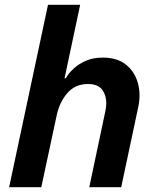

<svg xmlns="http://www.w3.org/2000/svg" viewBox="-20 -780 645 800"><path d="M18 0 180 -760H314L249 -454H254Q254 -454 262.5 -467Q271 -480 290 -497Q309 -514 338.5 -527Q368 -540 409 -540Q468 -540 504.5 -511Q541 -482 554.5 -434Q568 -386 555 -329L485 0H352L419 -317Q429 -363 412 -396.5Q395 -430 347 -430Q293 -430 260 -391.5Q227 -353 216 -298L152 0Z"/></svg>

Font: Be Vietnam Pro SemiBold
Style: Italic
Weight: 600
Italic angle: -12°
Designer: Lam Bao, Tony Le, Vietanh Nguyen
Foundry: Yellow Type Foundry
Version: Version 1.002; ttfautohint (v1.8.3)